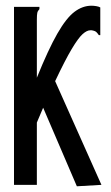

<svg xmlns="http://www.w3.org/2000/svg" viewBox="-20 -647 390 672"><path d="M29 -623H118V-615Q112 -609 110.5 -602Q109 -595 109 -578V-375Q149 -474 180.5 -529Q212 -584 240.5 -605.5Q269 -627 300 -627Q308 -627 317 -625.5Q326 -624 331 -621V-534V-524H326Q322 -530 317.5 -534.5Q313 -539 301 -541Q300 -541 296 -541Q284 -541 269 -527.5Q254 -514 231 -475.5Q208 -437 173 -363L335 0L249 5L131 -270Q120 -245 109 -218V0H29Z"/></svg>

Font: Inconsolata ExtraCondensed SemiBold
Style: Regular
Weight: 600
Width: 2
Monospace: yes
Designer: Raph Levien, Cyreal, Brenton Simpson
Foundry: Raph Levien, Cyreal, Google
Version: Version 3.001; ttfautohint (v1.8.2.53-6de2)